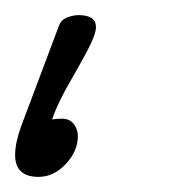

<svg xmlns="http://www.w3.org/2000/svg" viewBox="-58 49 259 254"><path d="M-7 283Q-38 283 -38 254Q-38 246 -36 236.5Q-34 227 -30 216L20 83Q23 75 31 72Q39 69 46 69Q69 69 69 85Q69 92 62.5 106Q56 120 41 146Q18 185 11 207Q17 206 24 206Q34 206 39.5 213Q45 220 45 229Q45 249 29 266Q13 283 -7 283Z"/></svg>

Font: Junicode
Style: Italic
Weight: 400
Italic angle: -11°
Designer: Peter S. Baker
Version: Version 2.100; ttfautohint (v1.8.4)